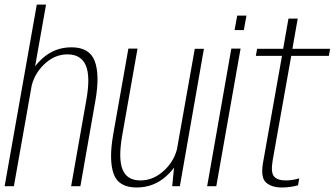

<svg xmlns="http://www.w3.org/2000/svg" viewBox="-33 -805 1447 830"><path d="M-13 0H27L166 -785H126ZM274.5 0H314.5L379.5 -370.5Q399 -481.5 376.5 -541Q354 -600.5 276 -600.5Q203.5 -600.5 150 -552.2Q96.5 -504 86 -444L101 -421Q111.5 -481.5 156.8 -525.8Q202 -570 258.5 -570Q317.5 -570 338 -522Q358.5 -474 340 -371.5Z M711.5 0H744.5L848.5 -594H809L721 -98ZM561.5 -595H522L456.5 -224.5Q437 -114 458 -54.2Q479 5.5 557.5 5.5Q631 5.5 685.2 -43Q739.5 -91.5 750 -151L735 -174Q724.5 -113.5 677.8 -69.2Q631 -25 574 -25Q515.5 -25 496.5 -73Q477.5 -121 496 -223.5Z M862.5 0H902L1007 -595H967ZM992.5 -737.5 981 -675H1021L1032.5 -737.5Z M1185.5 5.5Q1221.5 5.5 1255.5 -4L1260.5 -34Q1231 -25 1202.5 -25Q1167 -25 1151.8 -42Q1136.5 -59 1146 -113.5L1226 -563.5H1388.5L1394 -594H1231L1254 -724.5H1214L1191 -594H1078.5L1073 -563.5H1186L1104 -101.5Q1093 -37.5 1117 -16Q1141 5.5 1185.5 5.5Z"/></svg>

Font: Anybody SemiCondensed ExtraLight
Style: Italic
Weight: 250
Width: 4
Italic angle: -10°
Version: Version 1.113;gftools[0.9.25]